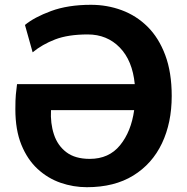

<svg xmlns="http://www.w3.org/2000/svg" viewBox="-20 -772 780 800"><path d="M342 8Q285.5 8 232.2 -10.5Q179 -29 136.5 -68.2Q94 -107.5 69 -169Q44 -230.5 44 -316.5Q44 -357 46 -377.5Q48 -398 51 -421.5H541.5Q532 -519.5 479 -574Q426 -628.5 345.5 -628.5Q264 -628.5 210 -607.8Q156 -587 116 -554L84 -668Q122.5 -700 192.8 -726Q263 -752 359 -752Q426.5 -752 487.2 -729.5Q548 -707 594.8 -660.8Q641.5 -614.5 668.5 -542.5Q695.5 -470.5 695.5 -372Q695.5 -260.5 654.8 -174.8Q614 -89 535.2 -40.5Q456.5 8 342 8ZM354 -110Q434 -110 480.2 -166.8Q526.5 -223.5 539 -313H192.5Q189.5 -258 204.8 -211.8Q220 -165.5 256.5 -137.8Q293 -110 354 -110Z"/></svg>

Font: Merriweather Sans
Style: Bold
Weight: 700
Designer: Eben Sorkin
Foundry: Eben Sorkin
Version: Version 1.008; ttfautohint (v1.7.19-72a1) -l 8 -r 50 -G 200 